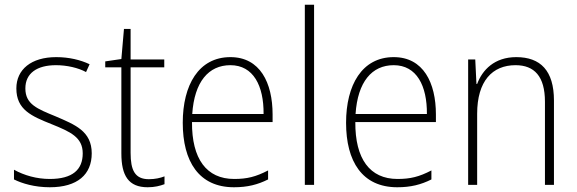

<svg xmlns="http://www.w3.org/2000/svg" viewBox="-20 -780 2435 810"><path d="M367 -133C367 -227 296 -254 215 -289C137 -321 87 -340 87 -407C87 -471 136 -505 216 -505C262 -505 310 -494 343 -476L358 -509C320 -527 272 -539 217 -539C112 -539 49 -487 49 -407C49 -317 113 -290 198 -256C277 -224 329 -201 329 -133C329 -65 287 -25 190 -25C135 -25 82 -40 39 -64V-23C73 -6 126 10 190 10C307 10 367 -44 367 -133Z M608 -24C549 -24 531 -62 531 -135V-496H673V-529H531V-658H503L492 -531L424 -521V-496H492V-133C492 -39 522 10 603 10C633 10 655 4 674 -3V-36C656 -29 634 -24 608 -24Z M952 -539C818 -539 751 -421 751 -262C751 -99 819 10 967 10C1024 10 1067 -1 1111 -23V-61C1059 -34 1022 -25 968 -25C851 -25 789 -110 790 -265H1130V-297C1130 -431 1077 -539 952 -539ZM952 -505C1049 -505 1093 -418 1092 -299H791C800 -435 860 -505 952 -505Z M1305 0V-760H1266V0Z M1641 -539C1507 -539 1440 -421 1440 -262C1440 -99 1508 10 1656 10C1713 10 1756 -1 1800 -23V-61C1748 -34 1711 -25 1657 -25C1540 -25 1478 -110 1479 -265H1819V-297C1819 -431 1766 -539 1641 -539ZM1641 -505C1738 -505 1782 -418 1781 -299H1480C1489 -435 1549 -505 1641 -505Z M2158 -539C2066 -539 2015 -485 1993 -426H1990L1985 -529H1955V0H1993V-300C1993 -438 2057 -505 2155 -505C2234 -505 2279 -458 2279 -351V0H2317V-356C2317 -482 2260 -539 2158 -539Z"/></svg>

Font: Noto Sans Myanmar UI SemiCondensed ExtraLight
Style: Regular
Weight: 200
Width: 4
Designer: Monotype Design Team
Foundry: Monotype Imaging Inc.
Version: Version 2.103